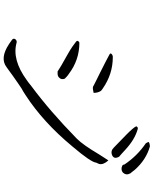

<svg xmlns="http://www.w3.org/2000/svg" viewBox="84 -930 832 1040"><g transform="rotate(90 500.0 -410.0)"><path d="M916 -661Q905 -650 887 -653Q887 -653 884 -654Q881 -655 876 -657Q871 -662 871 -668Q825 -737 756 -784Q748 -798 749 -799Q755 -805 773 -806Q845 -786 900 -724Q905 -717 910 -711Q915 -705 919 -700Q931 -678 916 -661ZM820 -601Q797 -592 779 -611Q777 -614 713 -675Q671 -716 664 -732Q669 -743 679 -740Q708 -732 736 -715Q764 -698 791 -673Q805 -660 814.5 -651.5Q824 -643 829 -639Q844 -611 820 -601ZM472 -499Q452 -494 444 -501Q434 -506 416.5 -515Q399 -524 374 -536Q308 -569 275 -587Q263 -593 277 -602Q284 -606 290 -605Q381 -605 459 -551Q463 -549 466 -546Q469 -543 472 -541Q483 -525 483 -501Q482 -501 479 -500.5Q476 -500 472 -499ZM343 -29Q295 7 220 -42Q216 -44 210.5 -48.5Q205 -53 197 -58Q184 -67 194 -79Q201 -86 211 -84Q303 -58 414 -139Q421 -144 428.5 -149.5Q436 -155 444 -162Q583 -265 731 -410Q765 -444 814 -527Q825 -544 833.5 -557.5Q842 -571 849 -581Q874 -553 868 -531Q867 -527 865 -523.5Q863 -520 861 -515Q859 -487 774 -387Q706 -305 636.5 -242Q567 -179 496 -133Q486 -126 476.5 -120.5Q467 -115 458 -110Q447 -103 430 -91Q413 -79 390 -63Q374 -52 362.5 -43Q351 -34 343 -29ZM399 -313Q391 -306 379 -306H367Q360 -311 335 -326Q310 -341 268 -364Q247 -376 232 -386.5Q217 -397 207 -405Q196 -413 206 -421Q210 -423 211 -424Q305 -424 380 -367Q388 -362 394.5 -356Q401 -350 406 -345Q414 -326 399 -313Z"/></g></svg>

Font: New Tegomin
Style: Regular
Weight: 400
Designer: Kyosuke Nagai
Version: Version 1.000